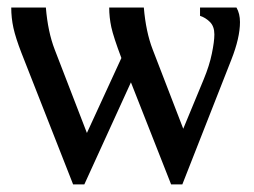

<svg xmlns="http://www.w3.org/2000/svg" viewBox="-20 -479 673 509"><path d="M548.3 -387.7Q548.3 -409.2 536.4 -420.9Q524.4 -432.6 510.3 -437V-459H606.9Q616.2 -442.9 616.2 -420.4Q616.2 -378.9 593.3 -320.8L463.4 9.8H433.6L327.1 -260.7L203.6 9.8H173.8L36.6 -339.4Q21.5 -378.4 15.6 -405Q9.8 -431.6 9.8 -459H101.6Q106.9 -394.5 125 -347.7L210.4 -126.5L301.8 -325.2Q280.8 -380.9 275.1 -407Q269.5 -433.1 269.5 -459H361.3Q366.7 -394.5 384.8 -347.7L465.8 -137.7L520 -268.6Q535.2 -305.2 541.7 -337.2Q548.3 -369.1 548.3 -387.7Z"/></svg>

Font: Tinos
Style: Regular
Weight: 400
Designer: Steve Matteson
Foundry: Monotype Imaging Inc.
Version: Version 1.23